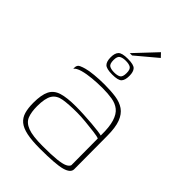

<svg xmlns="http://www.w3.org/2000/svg" viewBox="-208 -775 870 870"><g transform="rotate(45 226.5 -340.5)"><path d="M216 8Q164 8 131 1Q98 -6 80 -21Q62 -36 55 -60Q48 -84 48 -118Q48 -169 61.5 -196Q75 -223 107.5 -233Q140 -243 196 -243Q221 -243 248.5 -241.5Q276 -240 301.5 -238Q327 -236 345 -233.5Q363 -231 369 -229Q370 -284 360 -316Q350 -348 331 -363Q312 -378 284.5 -382.5Q257 -387 224 -387Q191 -387 158.5 -384Q126 -381 101 -374Q76 -367 67 -355V-362Q67 -379 80.5 -385Q94 -391 106 -394Q123 -399 154.5 -402Q186 -405 217 -405Q258 -405 290 -400.5Q322 -396 344.5 -380.5Q367 -365 379 -333.5Q391 -302 391 -247L392 -36Q392 -13 354.5 -2.5Q317 8 216 8ZM216 -9Q274 -9 306 -12.5Q338 -16 352.5 -23Q367 -30 370 -40L369 -210Q361 -214 334 -217.5Q307 -221 275.5 -224Q244 -227 220 -227Q166 -227 133 -221.5Q100 -216 85.5 -193Q71 -170 71 -119Q71 -82 80.5 -57.5Q90 -33 121 -21Q152 -9 216 -9ZM210 -461Q173 -461 161.5 -473Q150 -485 150 -512Q150 -538 161.5 -550Q173 -562 210 -562Q248 -562 259 -550Q270 -538 270 -512Q270 -485 259 -473Q248 -461 210 -461ZM210 -474Q230 -474 241 -480.5Q252 -487 252 -512Q252 -536 241 -542.5Q230 -549 210 -549Q191 -549 179.5 -542.5Q168 -536 168 -512Q168 -487 179 -480.5Q190 -474 210 -474ZM198 -586 295 -689 313 -670 213 -586Z"/></g></svg>

Font: Genos Thin Thin
Style: Regular
Weight: 250
Version: Version 1.010